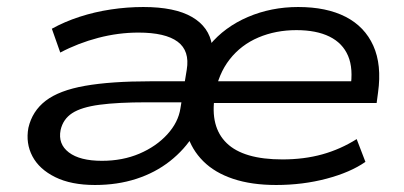

<svg xmlns="http://www.w3.org/2000/svg" viewBox="-20 -519 1153 548"><path d="M251 9Q183 9 137.5 -13.5Q92 -36 72.5 -73Q53 -110 61 -154Q72 -202 110.5 -231.5Q149 -261 222.5 -274Q296 -287 410 -287H525L516 -227H399Q316 -227 264 -220Q212 -213 186 -196Q160 -179 153 -148Q145 -108 176.5 -84Q208 -60 271 -60Q330 -60 378 -80.5Q426 -101 457.5 -135.5Q489 -170 495 -210L513 -320Q522 -374 487 -400Q452 -426 375 -426Q318 -426 260.5 -411Q203 -396 152 -369L128 -437Q164 -457 207 -471Q250 -485 296.5 -492Q343 -499 389 -499Q479 -499 528 -470.5Q577 -442 585 -390H578Q621 -442 687.5 -470.5Q754 -499 831 -499Q912 -499 966.5 -471Q1021 -443 1045.5 -388.5Q1070 -334 1059 -255L1055 -225H566L575 -287H1006L980 -267Q989 -323 973.5 -359.5Q958 -396 920.5 -414.5Q883 -433 826 -433Q767 -433 717.5 -412Q668 -391 635.5 -349.5Q603 -308 593 -248V-245Q579 -157 627 -110.5Q675 -64 786 -64Q848 -64 900 -78.5Q952 -93 998 -122L1023 -57Q980 -27 912 -9Q844 9 768 9Q698 9 645.5 -8.5Q593 -26 560 -59Q527 -92 514 -136H534Q507 -92 465 -59Q423 -26 369 -8.5Q315 9 251 9Z"/></svg>

Font: Nunito Sans 10pt Expanded
Style: Italic
Weight: 400
Width: 7
Italic angle: -9°
Designer: Vernon Adams
Foundry: Vernon Adams
Version: Version 3.101;gftools[0.9.27]